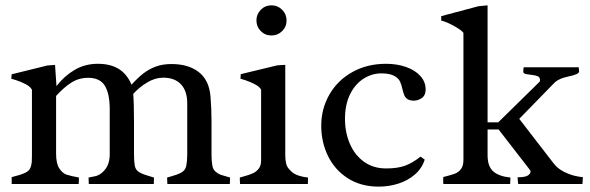

<svg xmlns="http://www.w3.org/2000/svg" viewBox="-20 -692 2218 722"><path d="M276.9 -24.4Q276.9 -17.1 276.4 -9.8Q275.9 -2.4 275.9 0H23.9V-25.9Q24.9 -26.4 37.6 -29.8Q62 -35.6 77.6 -43.7Q93.3 -51.8 96.7 -68.4Q99.1 -76.7 99.6 -85.2Q100.1 -93.8 100.1 -108.4V-354.5Q94.2 -366.2 76.9 -375.2Q59.6 -384.3 41 -390.4Q22.5 -396.5 22.5 -396L23.9 -412.6L158.2 -445.8L187 -447.8L192.4 -368.2Q221.2 -405.8 260.3 -429Q299.3 -452.1 347.7 -452.1Q395.5 -452.1 426.8 -432.6Q458 -413.1 474.6 -373.5Q498 -399.4 519 -415.8Q540 -432.1 565.9 -441.7Q591.8 -451.2 624.5 -451.2Q688.5 -451.2 727.3 -421.1Q766.1 -391.1 771.5 -330.1Q775.4 -284.2 775.4 -237.8V-109.9Q775.4 -85.4 778.8 -68.4Q781.2 -54.2 791.3 -45.9Q801.3 -37.6 811 -34.4Q820.8 -31.2 845.2 -24.4Q845.2 -17.1 844.7 -10Q844.2 -2.9 844.2 0H609.4Q609.4 -2.9 608.9 -10Q608.4 -17.1 608.4 -24.4Q610.8 -24.9 614 -25.9Q617.2 -26.9 620.6 -27.8Q646 -34.7 661.1 -42.7Q676.3 -50.8 680.2 -67.4Q684.1 -86.9 684.1 -109.9V-303.7Q684.1 -349.6 660.6 -374.8Q637.2 -399.9 593.8 -399.9Q563.5 -399.9 533.7 -382.1Q503.9 -364.3 481 -338.9Q483.9 -305.2 483.9 -230.5V-112.3Q483.9 -84.5 486.8 -69.3Q489.7 -51.8 505.1 -43.5Q520.5 -35.2 545.9 -28.3Q559.6 -23.9 559.1 -24.4Q559.1 -17.1 558.6 -9.8Q558.1 -2.4 558.1 0H314Q314 -2.9 313.5 -10Q313 -17.1 313 -24.4Q314.9 -24.9 336.7 -29.1Q358.4 -33.2 375.5 -54.9Q392.6 -76.7 392.6 -111.8V-281.7Q392.6 -338.9 374.5 -369.1Q356.4 -399.4 311.5 -399.4Q276.4 -399.4 247.8 -381.1Q219.2 -362.8 190.9 -331.1V-114.7Q190.9 -77.6 202.6 -59.3Q214.4 -41 229.5 -35.6Q244.6 -30.3 276.9 -24.4Z M1057.6 -615.2Q1057.6 -591.3 1041 -575Q1024.4 -558.6 1001 -558.6Q977.1 -558.6 960.7 -575Q944.3 -591.3 944.3 -615.2Q944.3 -638.7 960.7 -655.3Q977.1 -671.9 1001 -671.9Q1024.4 -671.9 1041 -655.3Q1057.6 -638.7 1057.6 -615.2ZM884.3 -396 885.3 -413.1 1022.5 -446.3 1052.7 -448.2V-107.4Q1052.7 -90.3 1056.4 -75.2Q1060.1 -60.1 1078.9 -44.4Q1097.7 -28.8 1138.2 -24.4Q1138.2 -8.3 1137.7 0H882.8Q881.8 -8.8 881.8 -24.4L895.5 -28.3Q917 -34.2 930.2 -40Q943.4 -45.9 952.6 -57.4Q961.9 -68.8 961.9 -88.4V-355Q955.6 -366.2 938.2 -375.2Q920.9 -384.3 902.6 -390.4Q884.3 -396.5 884.3 -396Z M1404.3 9.8Q1336.9 9.8 1287.8 -21.7Q1238.8 -53.2 1213.4 -105.5Q1188 -157.7 1188 -218.8Q1188 -283.2 1218.8 -336.7Q1249.5 -390.1 1305.2 -421.1Q1360.8 -452.1 1431.6 -452.1Q1472.7 -452.1 1506.8 -440.2Q1541 -428.2 1560.8 -406.2Q1580.6 -384.3 1580.6 -355.5Q1580.6 -333.5 1566.4 -323.5Q1552.2 -313.5 1536.1 -313.5Q1521 -313.5 1512.7 -319.1Q1504.4 -324.7 1500.7 -332.8Q1497.1 -340.8 1493.7 -355.5Q1489.7 -374 1484.1 -385.7Q1478.5 -397.5 1463.4 -406.2Q1448.2 -415 1419.9 -416Q1382.3 -417.5 1349.6 -397.7Q1316.9 -377.9 1297.1 -338.9Q1277.3 -299.8 1277.3 -245.1Q1277.3 -194.3 1295.4 -151.9Q1313.5 -109.4 1348.4 -84Q1383.3 -58.6 1432.1 -58.6Q1474.6 -58.6 1502.9 -68.8Q1531.2 -79.1 1561.5 -103L1577.1 -91.8Q1566.9 -59.1 1540.5 -36.1Q1514.2 -13.2 1478.5 -1.7Q1442.9 9.8 1404.3 9.8Z M1647 0 1646.5 -15.6Q1646.5 -23.4 1647 -26.4Q1675.3 -33.2 1689.7 -38.6Q1704.1 -43.9 1713.4 -56.2Q1722.7 -68.4 1722.7 -90.3V-568.4Q1717.8 -575.7 1701.2 -586.2Q1684.6 -596.7 1666.3 -605Q1647.9 -613.3 1639.2 -614.3V-631.3L1778.8 -668.5L1813.5 -671.9V-231.9H1853.5L2009.8 -385.3Q2010.7 -387.7 2010.7 -390.6Q2010.7 -401.9 2001.7 -405.5Q1992.7 -409.2 1974.6 -411.1Q1960.4 -412.6 1954.1 -414.6Q1947.8 -416.5 1947.8 -422.9Q1947.8 -429.7 1949.2 -439H2156.2L2157.7 -422.9Q2157.7 -412.6 2117.2 -404.3Q2084 -397.5 2067.4 -383.3L1932.6 -245.1L2061.5 -78.1Q2076.7 -58.1 2100.1 -46.4Q2123.5 -34.7 2143.8 -30.3Q2164.1 -25.9 2171.9 -25.9L2170.4 0H1928.7Q1928.2 -3.9 1927 -14.6Q1925.8 -25.4 1926.3 -25.4Q1954.6 -25.4 1964.8 -32Q1975.1 -38.6 1975.1 -46.9Q1975.1 -51.3 1968.8 -58.1L1855 -205.1H1813.5V-108.4Q1813.5 -66.4 1834.7 -47.6Q1856 -28.8 1899.4 -24.4Q1899.4 -17.1 1898.9 -9.8Q1898.4 -2.4 1898.4 0Z"/></svg>

Font: Radley
Style: Regular
Weight: 400
Designer: Vernon Adams
Foundry: Vernon Adams
Version: Version 1.003; ttfautohint (v1.6)